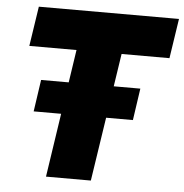

<svg xmlns="http://www.w3.org/2000/svg" viewBox="-52 -773 789 823"><g transform="rotate(5 342.5 -361.5)"><path d="M99 -274 119 -411H546L526 -274ZM176 0 259 -552H56L82 -723H685L659 -552H453L369 0Z"/></g></svg>

Font: Public Sans Thin Black
Style: Italic
Weight: 900
Italic angle: -8°
Version: Version 2.001